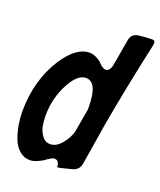

<svg xmlns="http://www.w3.org/2000/svg" viewBox="-137 -812 758 907"><g transform="rotate(20 242.5 -359.0)"><path d="M254 -8V-13Q251 -39 229 -39Q224 -39 218 -36Q214 -35 208 -30Q195 -23 184 -14Q146 8 122 8Q91 8 68 -12.5Q45 -33 33 -65.5Q21 -98 15.5 -131.5Q10 -165 10 -197Q10 -353 86 -472Q148 -566 215 -566Q241 -566 271 -544L289 -526Q303 -516 311 -516Q331 -516 339 -546L363 -684Q369 -716 401 -721Q439 -726 472 -726Q485 -726 485 -712Q485 -711 484.5 -707.5Q484 -704 484 -702Q431 -459 399 -277Q395 -253 383 -177.5Q371 -102 364 -61Q360 -37 338 -25Q329 -21 287 -11L271 -7Q257 -5 256 -5Q254 -7 254 -8ZM186 -96Q217 -96 244 -129.5Q271 -163 278 -196Q281 -216 288 -253.5Q295 -291 298 -311V-320Q298 -448 240 -448Q198 -448 162 -382Q120 -306 120 -215Q120 -188 124.5 -164Q129 -140 144.5 -118Q160 -96 186 -96Z"/></g></svg>

Font: Bangerz Fix
Style: Regular
Weight: 400
Designer: vernon adams
Foundry: Vernon Adams
Version: Version 2.10;December 28, 2023;FontCreator 13.0.0.2683 64-bi